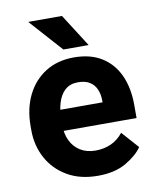

<svg xmlns="http://www.w3.org/2000/svg" viewBox="-83 -798 708 871"><g transform="rotate(-10 270.5 -362.0)"><path d="M298 9.8Q215.8 9.8 157 -24.8Q98.1 -59.4 66.8 -117.4Q35.4 -175.5 35.4 -245.9V-265.1Q35.4 -344.9 65.6 -406.6Q95.8 -468.3 151.3 -503.2Q206.7 -538.1 282.2 -538.1Q358.7 -538.1 410.4 -505.6Q462.2 -473.1 488.7 -414.8Q515.2 -356.4 515.2 -278.3V-217.9H96.7V-314.8H375.6V-326.1Q375.1 -353.9 365.2 -376.1Q355.4 -398.2 334.8 -411Q314.3 -423.8 281.3 -423.8Q244.4 -423.8 221.6 -403.1Q198.7 -382.4 188.1 -346.7Q177.4 -311 177.4 -265.1V-245.9Q177.4 -204.7 192.8 -172.8Q208.1 -140.9 237.3 -122.9Q266.4 -104.8 307 -104.8Q345.5 -104.8 378.3 -119.3Q411 -133.9 434.5 -164L504 -86.1Q479.2 -50 427.5 -20.1Q375.8 9.8 298 9.8ZM358.6 -581.7H242.1L106.8 -732.7H262.3Z"/></g></svg>

Font: Heebo
Style: Regular
Weight: 400
Designer: Oded Ezer
Foundry: Ezer Type House
Version: Version 3.100